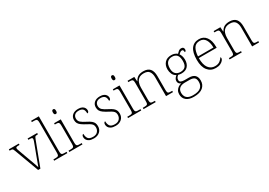

<svg xmlns="http://www.w3.org/2000/svg" viewBox="23 -1842 4440 3164"><g transform="rotate(-30 2243.0 -260.0)"><path d="M84 -462Q76 -485 69 -495.5Q62 -506 48 -508.5Q34 -511 7 -511V-536H196V-511H174Q143 -511 134 -504.5Q125 -498 125 -485Q125 -473 133.5 -450.5Q142 -428 149 -407L223 -203Q234 -175 245 -143.5Q256 -112 266 -83.5Q276 -55 281 -37Q288 -56 303.5 -99Q319 -142 343 -206L406 -374Q422 -417 431.5 -443Q441 -469 441 -484Q441 -498 431.5 -504.5Q422 -511 390 -511H364V-536H546V-511H542Q518 -511 506 -508Q494 -505 487 -493.5Q480 -482 471 -457L298 0H255Z M560 0V-25H587Q620 -25 637 -29Q654 -33 659.5 -48.5Q665 -64 665 -98V-659Q665 -695 659 -711Q653 -727 638 -731Q623 -735 595 -735H560V-760H707V-98Q707 -64 712.5 -48.5Q718 -33 734.5 -29Q751 -25 785 -25H811V0Z M969 -653Q956 -653 947.5 -662.5Q939 -672 939 -698Q939 -724 947.5 -733.5Q956 -743 969 -743Q983 -743 991 -733.5Q999 -724 999 -698Q999 -672 991 -662.5Q983 -653 969 -653ZM848 0V-25H875Q908 -25 925 -29Q942 -33 947.5 -48Q953 -63 953 -97V-435Q953 -471 947 -487Q941 -503 926 -507Q911 -511 883 -511H868V-536H995V-98Q995 -64 1000.5 -48.5Q1006 -33 1022.5 -29Q1039 -25 1073 -25H1099V0Z M1314 10Q1259 10 1227 -6Q1195 -22 1181.5 -46Q1168 -70 1168 -95Q1168 -120 1177 -131.5Q1186 -143 1198 -143Q1198 -87 1222 -53.5Q1246 -20 1315 -20Q1373 -20 1402.5 -53Q1432 -86 1432 -131Q1432 -155 1424.5 -174Q1417 -193 1395 -210.5Q1373 -228 1330 -249Q1274 -279 1240.5 -303Q1207 -327 1192.5 -353.5Q1178 -380 1178 -418Q1178 -475 1218 -509Q1258 -543 1327 -543Q1372 -543 1400.5 -528.5Q1429 -514 1442 -491.5Q1455 -469 1455 -447Q1455 -402 1423 -402Q1423 -464 1397 -488.5Q1371 -513 1322 -513Q1268 -513 1242.5 -487Q1217 -461 1217 -421Q1217 -375 1249 -347.5Q1281 -320 1344 -289Q1395 -264 1422.5 -241Q1450 -218 1460.5 -192.5Q1471 -167 1471 -134Q1471 -68 1427 -29Q1383 10 1314 10Z M1729 10Q1674 10 1642 -6Q1610 -22 1596.5 -46Q1583 -70 1583 -95Q1583 -120 1592 -131.5Q1601 -143 1613 -143Q1613 -87 1637 -53.5Q1661 -20 1730 -20Q1788 -20 1817.5 -53Q1847 -86 1847 -131Q1847 -155 1839.5 -174Q1832 -193 1810 -210.5Q1788 -228 1745 -249Q1689 -279 1655.5 -303Q1622 -327 1607.5 -353.5Q1593 -380 1593 -418Q1593 -475 1633 -509Q1673 -543 1742 -543Q1787 -543 1815.5 -528.5Q1844 -514 1857 -491.5Q1870 -469 1870 -447Q1870 -402 1838 -402Q1838 -464 1812 -488.5Q1786 -513 1737 -513Q1683 -513 1657.5 -487Q1632 -461 1632 -421Q1632 -375 1664 -347.5Q1696 -320 1759 -289Q1810 -264 1837.5 -241Q1865 -218 1875.5 -192.5Q1886 -167 1886 -134Q1886 -68 1842 -29Q1798 10 1729 10Z M2087 -653Q2074 -653 2065.5 -662.5Q2057 -672 2057 -698Q2057 -724 2065.5 -733.5Q2074 -743 2087 -743Q2101 -743 2109 -733.5Q2117 -724 2117 -698Q2117 -672 2109 -662.5Q2101 -653 2087 -653ZM1966 0V-25H1993Q2026 -25 2043 -29Q2060 -33 2065.5 -48Q2071 -63 2071 -97V-435Q2071 -471 2065 -487Q2059 -503 2044 -507Q2029 -511 2001 -511H1986V-536H2113V-98Q2113 -64 2118.5 -48.5Q2124 -33 2140.5 -29Q2157 -25 2191 -25H2217V0Z M2261 0V-25H2281Q2314 -25 2331 -29Q2348 -33 2353.5 -48.5Q2359 -64 2359 -98V-439Q2359 -472 2353 -487.5Q2347 -503 2332 -507Q2317 -511 2289 -511H2266V-536H2394L2399 -450H2403Q2433 -504 2472.5 -523.5Q2512 -543 2566 -543Q2650 -543 2690.5 -497Q2731 -451 2731 -356V-98Q2731 -64 2736.5 -48.5Q2742 -33 2758 -29Q2774 -25 2808 -25H2821V0H2689V-361Q2689 -427 2660 -468.5Q2631 -510 2558 -510Q2497 -510 2462.5 -483.5Q2428 -457 2414.5 -416Q2401 -375 2401 -331V-97Q2401 -63 2406.5 -48Q2412 -33 2428.5 -29Q2445 -25 2478 -25H2492V0Z M3084 240Q2990 240 2940.5 198Q2891 156 2891 83Q2891 42 2909 13Q2927 -16 2954.5 -34Q2982 -52 3012 -57Q2990 -64 2974.5 -81.5Q2959 -99 2959 -129Q2959 -157 2976.5 -180Q2994 -203 3011 -215Q2967 -237 2948 -280Q2929 -323 2929 -370Q2929 -446 2973 -494.5Q3017 -543 3099 -543Q3135 -543 3163 -532Q3191 -521 3209 -505Q3222 -520 3245 -539.5Q3268 -559 3298 -559Q3324 -559 3335.5 -545.5Q3347 -532 3347 -513Q3347 -495 3340.5 -484Q3334 -473 3319 -473Q3319 -522 3292 -522Q3272 -522 3257.5 -511.5Q3243 -501 3226 -485Q3240 -466 3250.5 -435Q3261 -404 3261 -364Q3261 -289 3220.5 -242Q3180 -195 3099 -195Q3087 -195 3066.5 -197.5Q3046 -200 3038 -204Q3020 -191 3007.5 -173Q2995 -155 2995 -128Q2995 -98 3020.5 -87Q3046 -76 3086 -76H3165Q3314 -76 3314 62Q3314 143 3256.5 191.5Q3199 240 3084 240ZM3096 -225Q3155 -225 3187 -256.5Q3219 -288 3219 -365Q3219 -443 3187.5 -478Q3156 -513 3096 -513Q3040 -513 3005.5 -477.5Q2971 -442 2971 -364Q2971 -292 3005.5 -258.5Q3040 -225 3096 -225ZM3087 210Q3185 210 3230 172.5Q3275 135 3275 67Q3275 6 3245 -16Q3215 -38 3159 -38H3067Q3029 -38 2998.5 -26.5Q2968 -15 2949.5 11.5Q2931 38 2931 83Q2931 117 2945.5 146Q2960 175 2994 192.5Q3028 210 3087 210Z M3634 10Q3538 10 3482 -60.5Q3426 -131 3426 -262Q3426 -404 3477.5 -473.5Q3529 -543 3625 -543Q3711 -543 3760.5 -477.5Q3810 -412 3810 -294V-273H3470Q3469 -147 3515 -85Q3561 -23 3638 -23Q3694 -23 3729.5 -48Q3765 -73 3782 -107Q3793 -101 3793 -86Q3793 -68 3775 -45.5Q3757 -23 3722 -6.5Q3687 10 3634 10ZM3766 -303Q3766 -396 3730.5 -454Q3695 -512 3624 -512Q3546 -512 3511.5 -455.5Q3477 -399 3472 -303Z M3899 0V-25H3919Q3952 -25 3969 -29Q3986 -33 3991.5 -48.5Q3997 -64 3997 -98V-439Q3997 -472 3991 -487.5Q3985 -503 3970 -507Q3955 -511 3927 -511H3904V-536H4032L4037 -450H4041Q4071 -504 4110.5 -523.5Q4150 -543 4204 -543Q4288 -543 4328.5 -497Q4369 -451 4369 -356V-98Q4369 -64 4374.5 -48.5Q4380 -33 4396 -29Q4412 -25 4446 -25H4459V0H4327V-361Q4327 -427 4298 -468.5Q4269 -510 4196 -510Q4135 -510 4100.5 -483.5Q4066 -457 4052.5 -416Q4039 -375 4039 -331V-97Q4039 -63 4044.5 -48Q4050 -33 4066.5 -29Q4083 -25 4116 -25H4130V0Z"/></g></svg>

Font: Noto Serif Tamil ExtraLight
Style: Regular
Weight: 200
Designer: Indian Type Foundry, Tom Grace, and the Monotype Design Team
Foundry: Monotype Imaging Inc.
Version: Version 2.004; ttfautohint (v1.8.4.7-5d5b)